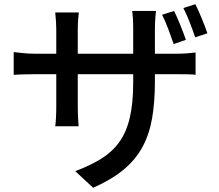

<svg xmlns="http://www.w3.org/2000/svg" viewBox="-20 -821 1040 911"><path d="M806 -769Q820 -741 836 -701Q852 -661 862 -632L804 -612Q793 -644 778.5 -683Q764 -722 749 -751ZM907 -801Q921 -773 937.5 -733Q954 -693 964 -663L906 -644Q895 -677 880 -715.5Q865 -754 850 -783ZM45 -574Q55 -573 85 -569.5Q115 -566 149 -566H247V-682Q247 -700 245.5 -721.5Q244 -743 242 -762H354Q353 -752 351 -730.5Q349 -709 349 -681V-566H612V-682Q612 -712 610.5 -735.5Q609 -759 607 -769H720Q719 -759 717 -735.5Q715 -712 715 -682V-566H808Q845 -566 869.5 -568Q894 -570 908 -572V-466Q897 -468 871 -468.5Q845 -469 809 -469H715V-435Q715 -338 702 -261.5Q689 -185 656.5 -124.5Q624 -64 567 -16.5Q510 31 422 70L337 -9Q407 -35 459 -67Q511 -99 545 -145.5Q579 -192 595.5 -261Q612 -330 612 -429V-469H349V-319Q349 -289 350.5 -261Q352 -233 353 -222H242Q244 -233 245.5 -260.5Q247 -288 247 -319V-469H149Q114 -469 85.5 -468Q57 -467 45 -466Z"/></svg>

Font: Source Han Sans SC Medium
Style: Regular
Weight: 500
Designer: Ryoko NISHIZUKA 西塚涼子 (kana, bopomofo & ideographs); Paul D. Hunt (Latin, Greek & Cyrillic); Sandoll Communications 산돌커뮤니
Foundry: Adobe
Version: Version 2.004;hotconv 1.0.118;makeotfexe 2.5.65603